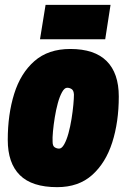

<svg xmlns="http://www.w3.org/2000/svg" viewBox="-20 -763 520 792"><path d="M216 9Q112 9 62 -40.5Q12 -90 12 -186Q12 -291 38.5 -376Q65 -461 122 -511Q179 -561 270 -561Q370 -561 420 -511Q470 -461 470 -365Q470 -260 443 -175.5Q416 -91 360 -41Q304 9 216 9ZM224 -150Q235 -150 245 -168Q255 -186 262.5 -213.5Q270 -241 275 -272Q280 -303 282.5 -330Q285 -357 285 -373Q284 -390 275.5 -395.5Q267 -401 257 -401Q246 -401 236 -383Q226 -365 218.5 -337.5Q211 -310 206 -279Q201 -248 198.5 -221Q196 -194 197 -178Q197 -161 205.5 -155.5Q214 -150 224 -150ZM145 -601 168 -743H436L414 -601Z"/></svg>

Font: Georama Semi Condensed Black
Style: Italic
Weight: 900
Width: 4
Italic angle: -9°
Designer: Jean-Baptiste Levee
Foundry: Production Type
Version: Version 1.000